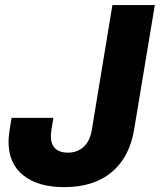

<svg xmlns="http://www.w3.org/2000/svg" viewBox="-20 -748 647 778"><path d="M240.2 10.3Q134.3 10.3 74.5 -37.4Q14.6 -85 14.6 -174.3Q14.6 -182.1 15.4 -192.1Q16.1 -202.1 18.8 -220.5Q21.5 -238.8 26.9 -270.5H196.3Q191.4 -241.7 189.2 -227.1Q187 -212.4 186.5 -206.5Q186 -200.7 186 -196.8Q186 -163.6 203.9 -146.5Q221.7 -129.4 254.9 -129.4Q293 -129.4 318.6 -152.6Q344.2 -175.8 352.1 -221.7L435.5 -727.5H607.4L523.4 -222.7Q504.9 -110.8 432.4 -50.3Q359.9 10.3 240.2 10.3Z"/></svg>

Font: Inter 20pt ExtraBold
Style: Italic
Weight: 800
Italic angle: -9.3988°
Version: Version 4.001;git-66647c0bb